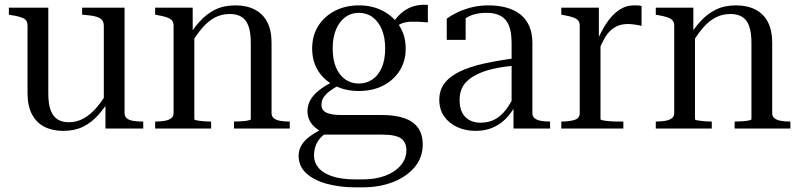

<svg xmlns="http://www.w3.org/2000/svg" viewBox="-20 -551 3426 823"><path d="M187 -518V-151Q187 -106 197 -79Q207 -52 226.5 -39.5Q246 -27 275 -27Q309 -27 338 -43Q367 -59 393.5 -89.5Q420 -120 444 -163L460 -139Q432 -93 402.5 -59.5Q373 -26 336.5 -8Q300 10 251 10Q204 10 169.5 -8Q135 -26 116.5 -62Q98 -98 98 -151V-441Q98 -463 82.5 -471.5Q67 -480 30 -486L18 -488V-518ZM514 -518V-66Q514 -52 523.5 -44Q533 -36 550.5 -33Q568 -30 591 -30H594V0H432V-101L425 -113V-441Q425 -463 408 -473Q391 -483 354 -486L332 -488V-518Z M645 0V-30H646Q668 -30 685.5 -33Q703 -36 713.5 -44Q724 -52 724 -66V-441Q724 -456 716.5 -464Q709 -472 694 -477Q679 -482 656 -486L645 -488V-518H806V-413L813 -404V-40Q813 -37 823.5 -35Q834 -33 850.5 -31.5Q867 -30 885 -30V0ZM1222 0H983V-30Q997 -30 1014 -31Q1031 -32 1043 -34.5Q1055 -37 1055 -40V-367Q1055 -412 1045 -439.5Q1035 -467 1015 -479Q995 -491 965 -491Q929 -491 899.5 -475Q870 -459 844.5 -428.5Q819 -398 794 -355L778 -379Q806 -426 836 -459Q866 -492 903 -510Q940 -528 989 -528Q1037 -528 1072 -510Q1107 -492 1125.5 -456.5Q1144 -421 1144 -367V-66Q1144 -52 1154 -44Q1164 -36 1181.5 -33Q1199 -30 1221 -30H1222Z M1814 -455Q1771 -459 1742.5 -458Q1714 -457 1696 -448Q1678 -439 1665 -419L1652 -434Q1667 -460 1684 -479Q1701 -498 1721 -510Q1741 -522 1764 -527Q1787 -532 1814 -530ZM1518 -161Q1461 -161 1415.5 -183.5Q1370 -206 1344 -247Q1318 -288 1318 -343Q1318 -398 1344 -439.5Q1370 -481 1415.5 -504.5Q1461 -528 1518 -528Q1576 -528 1621 -504.5Q1666 -481 1692.5 -439.5Q1719 -398 1719 -343Q1719 -288 1692.5 -247Q1666 -206 1621 -183.5Q1576 -161 1518 -161ZM1518 -193Q1551 -193 1576.5 -210.5Q1602 -228 1616.5 -261.5Q1631 -295 1631 -343Q1631 -391 1616.5 -425Q1602 -459 1577 -477.5Q1552 -496 1518 -496Q1485 -496 1460 -477.5Q1435 -459 1420.5 -425Q1406 -391 1406 -343Q1406 -295 1420.5 -261.5Q1435 -228 1460 -210.5Q1485 -193 1518 -193ZM1504 252Q1437 252 1381.5 237Q1326 222 1293 192Q1260 162 1260 117Q1260 91 1273.5 69.5Q1287 48 1314.5 29Q1342 10 1382 -8L1397 10Q1370 22 1354.5 39Q1339 56 1332.5 75.5Q1326 95 1326 116Q1326 145 1345 168Q1364 191 1403.5 204.5Q1443 218 1505 218H1534Q1590 218 1632 202Q1674 186 1698 157.5Q1722 129 1722 93Q1722 60 1700 43Q1678 26 1616 26H1357L1363 17Q1339 4 1324.5 -10.5Q1310 -25 1304 -41.5Q1298 -58 1298 -74Q1298 -100 1310 -121.5Q1322 -143 1345 -162Q1368 -181 1402 -198L1428 -183Q1407 -171 1391.5 -159Q1376 -147 1367 -133.5Q1358 -120 1358 -101Q1358 -78 1379.5 -68Q1401 -58 1441 -58H1617Q1674 -58 1713 -44.5Q1752 -31 1772 -3Q1792 25 1792 68Q1792 125 1756.5 166.5Q1721 208 1663 230Q1605 252 1535 252Z M2202 -303 2200 -271Q2149 -267 2108.5 -259Q2068 -251 2038.5 -238.5Q2009 -226 1989 -209.5Q1969 -193 1959.5 -171.5Q1950 -150 1950 -123Q1950 -90 1961 -68.5Q1972 -47 1992.5 -36Q2013 -25 2039 -25Q2075 -25 2101.5 -39.5Q2128 -54 2148 -80Q2168 -106 2183 -138L2203 -129Q2186 -86 2159.5 -54.5Q2133 -23 2098 -6.5Q2063 10 2019 10Q1976 10 1940.5 -6Q1905 -22 1884 -52Q1863 -82 1863 -123Q1863 -164 1885 -193.5Q1907 -223 1950 -244Q1993 -265 2056.5 -279Q2120 -293 2202 -303ZM2181 0V-99L2173 -95V-365Q2173 -413 2161.5 -441.5Q2150 -470 2126 -483Q2102 -496 2066 -496Q2011 -496 1977 -473.5Q1943 -451 1921 -418Q1923 -437 1927.5 -450.5Q1932 -464 1939.5 -473Q1947 -482 1956.5 -485.5Q1966 -489 1976 -488V-380H1895V-471Q1909 -482 1934.5 -495Q1960 -508 1995.5 -518Q2031 -528 2074 -528Q2116 -528 2150.5 -518.5Q2185 -509 2210 -489.5Q2235 -470 2248.5 -439.5Q2262 -409 2262 -367V-66Q2262 -52 2272 -44Q2282 -36 2299 -33Q2316 -30 2337 -30H2338V0Z M2730 -525V-440Q2724 -442 2715 -443.5Q2706 -445 2695 -446.5Q2684 -448 2672 -448Q2648 -448 2630 -441Q2612 -434 2597 -420Q2582 -406 2570 -384.5Q2558 -363 2546 -333L2535 -366Q2556 -416 2580 -452Q2604 -488 2633.5 -508Q2663 -528 2698 -528Q2709 -528 2717 -527.5Q2725 -527 2730 -525ZM2386 0V-30H2387Q2420 -30 2442.5 -37Q2465 -44 2465 -66V-441Q2465 -456 2457.5 -464Q2450 -472 2435 -477Q2420 -482 2397 -486L2386 -488V-518H2547V-380L2554 -389V-40Q2554 -37 2564.5 -35Q2575 -33 2593 -31.5Q2611 -30 2631 -30H2652V0Z M2791 0V-30H2792Q2814 -30 2831.5 -33Q2849 -36 2859.5 -44Q2870 -52 2870 -66V-441Q2870 -456 2862.5 -464Q2855 -472 2840 -477Q2825 -482 2802 -486L2791 -488V-518H2952V-413L2959 -404V-40Q2959 -37 2969.5 -35Q2980 -33 2996.5 -31.5Q3013 -30 3031 -30V0ZM3368 0H3129V-30Q3143 -30 3160 -31Q3177 -32 3189 -34.5Q3201 -37 3201 -40V-367Q3201 -412 3191 -439.5Q3181 -467 3161 -479Q3141 -491 3111 -491Q3075 -491 3045.5 -475Q3016 -459 2990.5 -428.5Q2965 -398 2940 -355L2924 -379Q2952 -426 2982 -459Q3012 -492 3049 -510Q3086 -528 3135 -528Q3183 -528 3218 -510Q3253 -492 3271.5 -456.5Q3290 -421 3290 -367V-66Q3290 -52 3300 -44Q3310 -36 3327.5 -33Q3345 -30 3367 -30H3368Z"/></svg>

Font: Roboto Serif 144pt
Style: Regular
Weight: 400
Version: Version 1.008